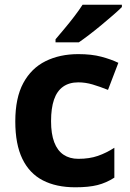

<svg xmlns="http://www.w3.org/2000/svg" viewBox="-20 -786 554 816"><path d="M300 10Q219 10 162 -19.5Q105 -49 75 -111Q45 -173 45 -270Q45 -370 79 -433Q113 -496 173.5 -526Q234 -556 313 -556Q369 -556 410.5 -545Q452 -534 483 -519L439 -404Q404 -418 373.5 -427Q343 -436 313 -436Q274 -436 248 -417.5Q222 -399 209.5 -362.5Q197 -326 197 -271Q197 -217 210.5 -181.5Q224 -146 250 -128.5Q276 -111 313 -111Q360 -111 396 -123.5Q432 -136 466 -158V-31Q432 -9 394.5 0.5Q357 10 300 10ZM498 -756Q484 -742 461 -722Q438 -702 411.5 -680Q385 -658 359.5 -638.5Q334 -619 315 -606H216V-619Q232 -638 253.5 -663.5Q275 -689 296 -716.5Q317 -744 331 -766H498Z"/></svg>

Font: Noto Sans Gurmukhi
Style: Regular
Weight: 400
Designer: Jelle Bosma - Monotype Design Team
Foundry: Monotype Imaging Inc.
Version: Version 2.003